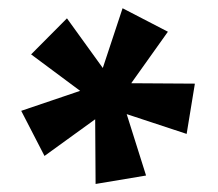

<svg xmlns="http://www.w3.org/2000/svg" viewBox="-20 -756 530 466"><path d="M212 -309.5 211 -466.5 88 -377.5 31.5 -487 174.5 -535.5 55.5 -624 142.5 -711.5 229.5 -591 277.5 -736 387.5 -679 298.5 -554 453 -553 433 -431 287.5 -479 334.5 -330Z"/></svg>

Font: Outfit Thin
Style: Regular
Weight: 100
Designer: Rodrigo Fuenzalida
Foundry: fragTYPE
Version: Version 1.100;gftools[0.9.27]